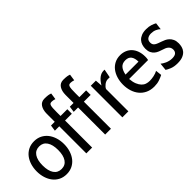

<svg xmlns="http://www.w3.org/2000/svg" viewBox="16 -1423 2106 2106"><g transform="rotate(-45 1069.0 -370.0)"><path d="M237 10C270.3 10 300.2 3.3 326.5 -10C352.8 -23.3 375 -41.5 393 -64.5C411 -87.5 424.8 -114.5 434.5 -145.5C444.2 -176.5 449 -209.7 449 -245C449 -280.3 444.2 -313.5 434.5 -344.5C424.8 -375.5 411 -402.5 393 -425.5C375 -448.5 352.8 -466.7 326.5 -480C300.2 -493.3 270.3 -500 237 -500C203 -500 172.8 -493.3 146.5 -480C120.2 -466.7 98 -448.5 80 -425.5C62 -402.5 48.2 -375.5 38.5 -344.5C28.8 -313.5 24 -280.3 24 -245C24 -209.7 28.8 -176.5 38.5 -145.5C48.2 -114.5 62 -87.5 80 -64.5C98 -41.5 120.2 -23.3 146.5 -10C172.8 3.3 203 10 237 10ZM237 -420C275.7 -420 305.3 -404.7 326 -374C346.7 -343.3 357 -300.3 357 -245C357 -189.7 346.7 -146.7 326 -116C305.3 -85.3 275.7 -70 237 -70C197.7 -70 167.7 -85.3 147 -116C126.3 -146.7 116 -189.7 116 -245C116 -300.3 126.3 -343.3 147 -374C167.7 -404.7 197.7 -420 237 -420Z M639 -420H744V-490H639V-550C639 -574.7 639.5 -594.8 640.5 -610.5C641.5 -626.2 643.5 -638.5 646.5 -647.5C649.5 -656.5 653.7 -662.5 659 -665.5C664.3 -668.5 671.7 -670 681 -670C687 -670 694.3 -669.3 703 -668C711.7 -666.7 720.7 -664.3 730 -661L741 -737L724 -742.5C718.7 -744.2 712.7 -745.5 706 -746.5C699.3 -747.5 691.5 -748.3 682.5 -749C673.5 -749.7 662.3 -750 649 -750C615.7 -750 590.7 -737.3 574 -712C557.3 -686.7 549 -654 549 -614V-490H491L481 -420H549V0H639Z M931 -420H1036V-490H931V-550C931 -574.7 931.5 -594.8 932.5 -610.5C933.5 -626.2 935.5 -638.5 938.5 -647.5C941.5 -656.5 945.7 -662.5 951 -665.5C956.3 -668.5 963.7 -670 973 -670C979 -670 986.3 -669.3 995 -668C1003.7 -666.7 1012.7 -664.3 1022 -661L1033 -737L1016 -742.5C1010.7 -744.2 1004.7 -745.5 998 -746.5C991.3 -747.5 983.5 -748.3 974.5 -749C965.5 -749.7 954.3 -750 941 -750C907.7 -750 882.7 -737.3 866 -712C849.3 -686.7 841 -654 841 -614V-490H783L773 -420H841V0H931Z M1321 -409 1340 -508H1324C1275.3 -508 1231.7 -475 1193 -409L1187 -490H1108V0H1201V-346C1204.3 -354 1209.2 -361.7 1215.5 -369C1221.8 -376.3 1229 -383 1237 -389C1245 -395 1253.5 -399.8 1262.5 -403.5C1271.5 -407.2 1280.3 -409 1289 -409Z M1458 -245H1752C1754 -253.7 1755.3 -262 1756 -270C1756.7 -278 1757 -285.7 1757 -293C1757 -325.7 1752.3 -355 1743 -381C1733.7 -407 1720.8 -428.7 1704.5 -446C1688.2 -463.3 1668.7 -476.7 1646 -486C1623.3 -495.3 1598.7 -500 1572 -500C1539.3 -500 1510.2 -493.3 1484.5 -480C1458.8 -466.7 1437.3 -448.7 1420 -426C1402.7 -403.3 1389.3 -376.7 1380 -346C1370.7 -315.3 1366 -283 1366 -249C1366 -213.7 1370.8 -180.3 1380.5 -149C1390.2 -117.7 1404.7 -90.2 1424 -66.5C1443.3 -42.8 1467.3 -24.2 1496 -10.5C1524.7 3.2 1558 10 1596 10C1626.7 10 1653.8 5.8 1677.5 -2.5C1701.2 -10.8 1721.3 -19.3 1738 -28L1730 -99C1711.3 -89 1690.5 -81.7 1667.5 -77C1644.5 -72.3 1623.3 -70 1604 -70C1586.7 -70 1569.8 -72.7 1553.5 -78C1537.2 -83.3 1522.5 -92.8 1509.5 -106.5C1496.5 -120.2 1485.3 -138.2 1476 -160.5C1466.7 -182.8 1460.7 -211 1458 -245ZM1573 -420C1605.7 -420 1629.2 -409.8 1643.5 -389.5C1657.8 -369.2 1665 -341.7 1665 -307H1464C1470.7 -343 1482.5 -370.8 1499.5 -390.5C1516.5 -410.2 1541 -420 1573 -420Z M1956 10C1990 10 2017.7 5.5 2039 -3.5C2060.3 -12.5 2077 -24.2 2089 -38.5C2101 -52.8 2109.2 -68.7 2113.5 -86C2117.8 -103.3 2120 -120 2120 -136C2120 -161.3 2116 -182.5 2108 -199.5C2100 -216.5 2090 -230.5 2078 -241.5C2066 -252.5 2053.2 -261.2 2039.5 -267.5C2025.8 -273.8 2013 -279 2001 -283L1959.5 -298C1947.2 -302.7 1936.8 -307.8 1928.5 -313.5C1920.2 -319.2 1913.8 -326 1909.5 -334C1905.2 -342 1903 -351.7 1903 -363C1903 -386.3 1910.3 -403.2 1925 -413.5C1939.7 -423.8 1958 -429 1980 -429C2003.3 -429 2024.5 -424.8 2043.5 -416.5C2062.5 -408.2 2077.7 -398 2089 -386L2099 -468C2086.3 -475.3 2069.7 -482.5 2049 -489.5C2028.3 -496.5 2004 -500 1976 -500C1946.7 -500 1921.8 -495.8 1901.5 -487.5C1881.2 -479.2 1864.8 -468.2 1852.5 -454.5C1840.2 -440.8 1831.3 -425.2 1826 -407.5C1820.7 -389.8 1818 -371.7 1818 -353C1818 -328.3 1822 -308 1830 -292C1838 -276 1848.2 -262.8 1860.5 -252.5C1872.8 -242.2 1886.7 -234 1902 -228C1917.3 -222 1932.3 -216.7 1947 -212C1956.3 -209.3 1965.8 -206 1975.5 -202C1985.2 -198 1994 -192.8 2002 -186.5C2010 -180.2 2016.5 -172.5 2021.5 -163.5C2026.5 -154.5 2029 -143.7 2029 -131C2029 -111.7 2023 -96.7 2011 -86C1999 -75.3 1979.3 -70 1952 -70C1938 -70 1924.2 -71.7 1910.5 -75C1896.8 -78.3 1884.3 -82.5 1873 -87.5C1861.7 -92.5 1851.3 -98 1842 -104C1832.7 -110 1825.3 -115.3 1820 -120L1811 -33C1822.3 -25 1840.3 -15.8 1865 -5.5C1889.7 4.8 1920 10 1956 10Z"/></g></svg>

Font: Cabin Condensed
Style: Regular
Weight: 400
Designer: Pablo Impallari
Foundry: Pablo Impallari. www.impallari.com Igino Marini. www.ikern.com
Version: Version 1.006